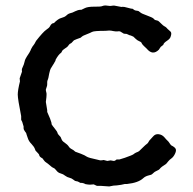

<svg xmlns="http://www.w3.org/2000/svg" viewBox="-20 -649 696 691"><path d="M149.9 -354.5V-346.7Q149.9 -341.3 148.9 -338.9L145 -326.7Q145 -321.8 146.5 -317.4Q147.9 -313 147.5 -307.1Q147 -301.3 147 -298.8L145 -282.2L149.9 -252.4V-246.1L160.2 -222.2L165 -208L166 -201.2Q168.9 -196.3 177.7 -185.5Q186.5 -174.8 187 -170.4Q188 -166 198.2 -155.8Q199.2 -153.8 201.7 -147.5Q204.1 -141.1 211.9 -136.2Q223.1 -128.4 227.1 -122.1Q231 -115.7 236.3 -113.3Q244.6 -109.4 251 -103Q255.9 -101.6 271 -95.7Q286.1 -89.8 292 -85.4Q297.9 -81.1 331.1 -74.2L340.8 -71.8Q347.2 -71.8 353 -73.2L366.2 -69.8L377.9 -71.8L389.2 -69.8Q394.5 -69.8 399.9 -75.2H410.2L429.2 -81.1Q457 -90.8 460.9 -94.2Q464.8 -97.7 470.2 -100.1Q476.1 -102.1 480.5 -105Q484.4 -108.4 494.1 -118.2Q503.9 -127.9 508.3 -130.9Q512.7 -133.8 514.2 -137.7Q517.1 -143.6 521.5 -147.5Q525.9 -151.9 530.3 -157.2Q538.6 -167.5 550.8 -166Q563 -164.6 571.3 -155.3Q579.1 -146 583 -142.6Q586.9 -139.2 589.8 -134.3Q592.8 -129.4 596.2 -126Q610.8 -118.7 612.8 -111.8Q614.7 -105.5 609.4 -94.7Q604 -84 597.2 -79.1Q590.3 -74.2 585.9 -68.8Q581.1 -63 579.1 -60.5Q577.1 -58.1 569.8 -53.7Q562.5 -49.3 557.6 -44.4Q553.7 -39.1 550.8 -37.6Q547.9 -36.1 542 -33.2Q536.1 -30.3 534.2 -28.3Q532.2 -26.4 529.3 -23.9Q526.4 -21 523.4 -20Q521 -19 514.6 -17.6Q502.9 -14.6 495.6 -7.8Q478 8.8 437 13.2Q433.1 13.2 429.2 13.2L416 16.1Q398.4 19 388.7 19L373 22Q372.1 22 344.2 20H330.1Q328.1 20 323.7 17.6Q319.3 15.1 317.4 14.6Q315.4 14.2 310.1 15.1Q304.7 16.1 296.9 15.1Q289.1 14.2 287.6 13.7Q286.1 13.2 284.7 12.2Q283.2 11.2 281.2 10.7Q279.3 10.7 277.3 9.8Q275.9 8.8 272 9.3Q268.1 9.8 265.1 6.8L261.2 4.9Q259.8 3.9 255.9 3.4Q252 2.9 250 2Q248 1 244.6 -2Q238.3 -7.3 230 -9.3Q221.7 -11.2 215.3 -16.1Q207.5 -22.5 198.2 -24.9Q189 -27.3 183.1 -35.2Q177.2 -43 172.9 -44.4Q168 -45.9 159.7 -53.7Q151.4 -61 146.5 -64Q141.6 -66.9 138.2 -71.8Q134.3 -77.1 132.8 -79.1Q121.1 -85 121.1 -91.3Q121.1 -93.8 107.9 -106.9Q106.9 -108.9 105.5 -113.3Q102.5 -121.1 93.3 -130.9Q83.5 -140.6 80.1 -151.9L75.7 -164.6Q75.2 -166 74.7 -168.5Q74.2 -170.9 70.3 -175.3Q64.9 -182.1 64.9 -188V-193.8L60.1 -210L56.2 -217.8Q56.2 -224.6 56.2 -231Q43.9 -293 43.9 -308.6Q43.9 -324.2 51.8 -356L50.8 -367.2L59.1 -391.1Q59.1 -393.1 58.6 -397Q58.1 -400.4 61.5 -407.2Q66.4 -417 68.4 -426.8Q70.3 -436.5 77.1 -446.3Q87.4 -461.4 89.8 -467.3Q91.8 -473.1 94.2 -476.6Q96.2 -480 97.2 -481.9Q98.1 -483.9 100.6 -486.3Q103.5 -489.3 109.9 -502Q135.3 -534.2 146 -541.5Q157.2 -548.8 159.7 -554.2Q165.5 -565.9 173.8 -565.9Q189.9 -582 201.2 -584.5Q212.4 -587.4 218.3 -592.8Q224.1 -598.1 226.6 -599.1Q229 -600.1 231.4 -601.1Q233.9 -602.1 236.3 -602.5Q239.3 -603 241.2 -604Q243.2 -605 250.5 -608.4Q262.2 -613.8 268.1 -613.8H272.9Q275.9 -615.2 286.1 -620.1Q296.4 -625 319.3 -625Q342.3 -625 344.2 -626L354 -628.9Q359.4 -629.9 368.2 -628.4Q377 -627 380.4 -627.9Q383.8 -628.9 391.1 -628.9L417 -624Q418 -624 421.9 -624.5Q425.8 -625 439.5 -621.1Q453.1 -617.2 458 -617.2Q463.9 -611.3 470.2 -610.8Q477.1 -609.9 479 -608.9Q481 -607.9 485.4 -604Q489.7 -600.1 508.8 -593.3Q527.8 -586.4 532.2 -582.5Q536.1 -578.1 538.1 -577.1Q540 -576.2 543.5 -575.7Q546.9 -575.2 548.8 -574.2Q550.8 -573.2 559.6 -564.5Q568.4 -555.7 571.3 -554.7Q574.2 -552.7 576.2 -551.8Q578.1 -550.8 580.1 -548.3Q582 -545.9 583 -544.9Q584 -543.9 586.9 -541.5Q589.8 -539.1 593.8 -535.2Q597.7 -531.2 595.7 -522.5Q593.8 -513.7 590.8 -510.7Q587.9 -506.8 582 -502.9Q567.9 -493.7 567.9 -487.8Q565.9 -485.8 563 -483.9Q560.1 -481.9 558.6 -480.5Q557.1 -479 555.2 -475.6Q553.2 -472.2 551.8 -470.2Q529.3 -447.8 507.8 -474.1Q504.9 -477.1 499 -482.4Q493.2 -487.8 491.2 -491.2Q489.3 -495.1 488.3 -496.6Q486.3 -498.5 480.5 -501Q474.6 -503.4 468.8 -508.8Q462.9 -514.6 460 -517.1L451.2 -521Q447.8 -521 436 -526.9L425.8 -527.8Q421.4 -530.3 416 -533.7Q411.1 -537.6 403.8 -536.1Q397 -535.2 388.2 -537.1Q379.4 -539.1 373 -539.1L359.9 -538.1Q318.8 -538.1 311.5 -534.2Q304.2 -530.3 293.9 -526.4Q283.7 -522.5 280.8 -521Q277.8 -519 275.9 -518.1Q273.9 -517.1 270 -513.2Q253.9 -507.8 246.1 -503.9L236.8 -494.1Q229.5 -490.7 228.5 -488.3Q227.1 -485.8 223.6 -481.9Q219.7 -478 213.9 -474.6Q208 -470.7 206.1 -468.8Q204.1 -466.8 202.6 -463.4Q201.2 -460 199.7 -459Q190.4 -452.6 180.2 -434.1Q180.2 -429.2 176.8 -425.8Q175.8 -422.9 169.9 -414.1Q164.1 -405.3 162.1 -401.4Q160.2 -397.5 157.2 -384.8Q154.3 -372.1 154.3 -369.6Q153.8 -367.2 152.8 -364.3Q151.9 -361.3 150.9 -359.4Q149.9 -356.9 149.9 -354.5Z"/></svg>

Font: AntiqueNobleRegular
Style: Regular
Weight: 400
Version: Version 0.1